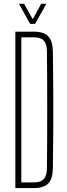

<svg xmlns="http://www.w3.org/2000/svg" viewBox="-20 -962 343 982"><path d="M58.5 0V-800H154Q204.5 -800 227 -776.2Q249.5 -752.5 250.5 -698Q252 -591.5 252.5 -495.5Q253 -399.5 252.5 -304Q252 -208.5 250.5 -102.5Q249.5 -47.5 227 -23.8Q204.5 0 153 0ZM89 -29H153Q188.5 -29 204 -46Q219.5 -63 220 -101Q221 -176 221.2 -250.8Q221.5 -325.5 221.5 -400Q221.5 -474.5 221.2 -549.5Q221 -624.5 220 -699.5Q219.5 -737.5 204.2 -754.2Q189 -771 154 -771H89ZM134 -840 77 -942.5H103L147.5 -863.5L190.5 -942.5H217L159.5 -840Z"/></svg>

Font: Big Shoulders Display Thin ExtraLight
Style: Regular
Weight: 250
Version: Version 2.002